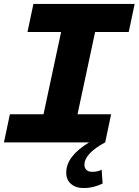

<svg xmlns="http://www.w3.org/2000/svg" viewBox="-31 -720 701 971"><path d="M-11 0 19 -142H189L278 -558H108L138 -700H650L620 -558H450L361 -142H531L501 0Q449 28 422.5 56.5Q396 85 396 113Q396 130 406.5 139.5Q417 149 436 149Q450 149 462.5 146Q475 143 483 138L488 208Q469 218 443.5 224.5Q418 231 392 231Q352 231 328 210Q304 189 304 153Q304 111 333 73Q362 35 420 0Z"/></svg>

Font: Red Hat Mono
Style: Italic
Weight: 300
Italic angle: -12°
Monospace: yes
Designer: Pentagram, MCKL
Foundry: Pentagram, MCKL
Version: Version 1.023